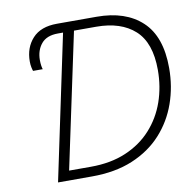

<svg xmlns="http://www.w3.org/2000/svg" viewBox="-80 -795 890 876"><g transform="rotate(-10 365.5 -357.0)"><path d="M119.1 0 260.3 -669.4H236.3Q184.1 -669.4 159.2 -639.2Q134.3 -608.9 134.3 -564Q134.3 -549.8 136 -538.6Q137.7 -527.3 140.1 -521H95.2Q92.8 -527.3 90.3 -539.3Q87.9 -551.3 87.9 -565.9Q87.9 -629.9 126.2 -671.9Q164.6 -713.9 239.7 -713.9H423.8Q557.6 -713.9 633.3 -643.1Q709 -572.3 709 -426.3Q709 -340.3 681.9 -263.4Q654.8 -186.5 600.8 -127.2Q546.9 -67.9 465.8 -33.9Q384.8 0 276.4 0ZM178.2 -44.4H278.8Q371.6 -44.4 442.1 -74.5Q512.7 -104.5 560.5 -157.5Q608.4 -210.4 632.6 -279.5Q656.7 -348.6 656.7 -426.8Q656.7 -552.7 592.5 -611.1Q528.3 -669.4 413.6 -669.4H311Z"/></g></svg>

Font: Open Sans Light
Style: Italic
Weight: 300
Italic angle: -12°
Designer: Monotype Design Team
Foundry: Monotype Imaging Inc.
Version: Version 3.003; ttfautohint (v1.8.4)